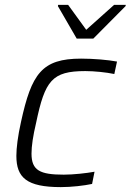

<svg xmlns="http://www.w3.org/2000/svg" viewBox="-20 -758 535 786"><path d="M217 -733 294 -600H362L494 -733L495 -738H447L333 -636L259 -738H218ZM229 8C273 8 324 2 357 -5L367 -55C334 -49 281 -43 241 -43C144 -43 109 -60 109 -129C109 -160 115 -201 128 -256C164 -428 193 -467 329 -467C366 -467 415 -462 448 -455L459 -506C422 -513 362 -518 312 -518C151 -518 109 -456 66 -259C53 -201 47 -152 47 -120C47 -31 89 8 229 8Z"/></svg>

Font: Saira UNSAM Light Italic
Style: Regular
Weight: 300
Italic angle: -12°
Designer: Hector Gatti with collaboration of the Omnibus-Type team
Foundry: Omnibus-Type
Version: Version 0.072;PS 000.072;hotconv 1.0.88;makeotf.lib2.5.64775